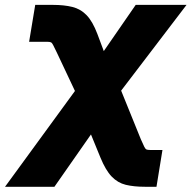

<svg xmlns="http://www.w3.org/2000/svg" viewBox="-87 -542 765 767"><path d="M-66.9 204.1 274.9 -264.2H362.8L475.6 14.2Q484.9 35.2 489.3 44.2Q493.7 53.2 498.3 55.2Q502.9 57.1 512.7 57.1H562L538.1 204.1H491.7Q447.8 204.1 415.5 196.3Q383.3 188.5 359.1 163.3Q335 138.2 314 86.9L276.4 -4.9L130.4 204.1ZM243.2 -113.3 140.1 -332Q129.9 -352.5 125.5 -361.6Q121.1 -370.6 116.7 -372.8Q112.3 -375 102.5 -375H29.3L53.7 -522.5H124Q169.4 -522.5 202.4 -514.2Q235.4 -505.9 259.3 -481Q283.2 -456.1 302.2 -405.8L327.6 -337.9L455.1 -522.5H658.2L346.2 -113.3Z"/></svg>

Font: Inter 28pt Black
Style: Italic
Weight: 900
Italic angle: -9.3988°
Designer: Rasmus Andersson
Foundry: rsms
Version: Version 4.001;git-66647c0bb